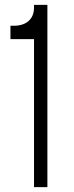

<svg xmlns="http://www.w3.org/2000/svg" viewBox="-20 -770 304 790"><path d="M120 0V-609H23V-664H36Q76 -664 98 -684Q120 -704 120 -739V-750H175V0Z"/></svg>

Font: Mohave Light Light
Style: Regular
Weight: 300
Version: Version 2.003